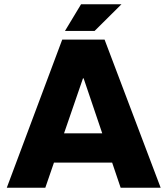

<svg xmlns="http://www.w3.org/2000/svg" viewBox="-20 -887 791 907"><path d="M12 0 274 -700H474L739 0H550L375 -517H372L194 0ZM210 -119V-257H537V-119ZM287 -741 363 -867H554L427 -741Z"/></svg>

Font: REM Medium
Style: Bold
Weight: 700
Version: Version 1.005;gftools[0.9.28]